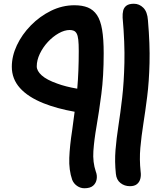

<svg xmlns="http://www.w3.org/2000/svg" viewBox="-20 -738 882 1024"><path d="M430 266Q409 266 391 253.5Q373 241 365 221Q347 169 349.5 104Q352 39 365 -44Q371 -89 378 -142Q283 -159 213 -187Q130 -220 86.5 -268.5Q43 -317 43 -382Q43 -439 70 -496.5Q97 -554 144.5 -602.5Q192 -651 252 -680.5Q312 -710 377 -710Q419 -710 448.5 -698Q478 -686 497 -658Q516 -630 524.5 -580Q533 -530 533 -454Q533 -332 520.5 -236Q508 -140 495 -65.5Q482 9 478 68Q474 127 491 177Q499 197 495.5 218Q492 239 476.5 252.5Q461 266 430 266ZM673 255Q644 255 622.5 238Q601 221 598 189Q591 124 596 62.5Q601 1 611.5 -66.5Q622 -134 631.5 -216Q641 -298 643.5 -403Q646 -508 634 -644Q633 -665 637 -681.5Q641 -698 654.5 -708Q668 -718 694 -718Q723 -718 744.5 -696.5Q766 -675 769 -630Q780 -502 777.5 -402Q775 -302 765 -223Q755 -144 744.5 -77.5Q734 -11 728.5 50.5Q723 112 730 177Q733 197 728.5 215Q724 233 710.5 244Q697 255 673 255ZM392 -265Q400 -356 400 -466Q400 -504 397.5 -526Q395 -548 389 -559Q383 -570 373.5 -574Q364 -578 352 -578Q324 -578 293 -560.5Q262 -543 235.5 -514.5Q209 -486 192.5 -451.5Q176 -417 176 -384Q176 -360 202.5 -336Q229 -312 286 -292Q329 -276 392 -265Z"/></svg>

Font: Shantell Sans Light SemiBold
Style: Regular
Weight: 600
Version: Version 1.008;[ac192a2d6]